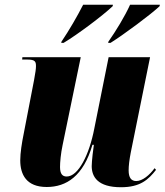

<svg xmlns="http://www.w3.org/2000/svg" viewBox="-20 -776 692 806"><path d="M435 -601 434 -596H444C501 -632 613 -715 650 -750L651 -756H526C505 -709 466 -645 435 -601ZM238 -601 237 -596H247C307 -632 412 -711 453 -750L454 -756H329C304 -707 271 -650 238 -601ZM488 10C569 10 603 -22 635 -63L629 -70C608 -41 578 -16 552 -16C531 -16 520 -30 520 -61C520 -80 523 -105 529 -136L610 -536H436L376 -237C355 -127 309 -35 260 -35C242 -35 232 -46 232 -75C232 -94 235 -131 243 -168L319 -536H74L73 -526H95C128 -526 131 -517 131 -498C131 -487 129 -473 123 -440L79 -212C72 -178 65 -134 65 -103C65 -43 91 9 176 9C259 9 330 -37 368 -168H374C372 -158 365 -98 365 -79C365 -34 390 10 488 10Z"/></svg>

Font: Noto Serif Display Condensed Black
Style: Italic
Weight: 900
Width: 3
Italic angle: -12°
Designer: Monotype Design Team
Foundry: Monotype Imaging Inc.
Version: Version 2.009